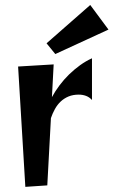

<svg xmlns="http://www.w3.org/2000/svg" viewBox="-20 -728 444 751"><path d="M189.9 -476.1 183.1 -348.1Q195.8 -371.6 212.9 -394.3Q230 -417 250.2 -436.8Q270.5 -456.5 293.2 -472.9Q315.9 -489.3 339.8 -500V-336.9Q329.6 -348.1 316.4 -353Q303.2 -357.9 288.1 -357.9Q265.6 -357.9 248 -350.6Q230.5 -343.3 217.3 -330.8Q204.1 -318.4 194.8 -301.5Q185.5 -284.7 179.2 -266.1L165 -2.9L79.1 2.9L50.8 -467.8ZM404.3 -612.3 196.3 -516.6 162.1 -558.6 333 -708.5Z"/></svg>

Font: Original Surfer
Style: Regular
Weight: 400
Designer: Astigmatic (AOETI)
Foundry: Astigmatic (AOETI)
Version: Version 1.001